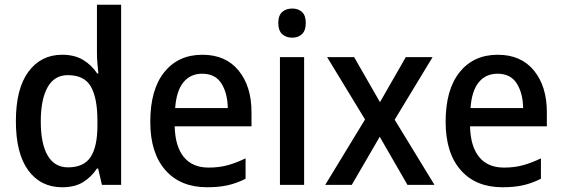

<svg xmlns="http://www.w3.org/2000/svg" viewBox="-20 -846 2371 810"><path d="M242 -56Q152 -56 99.5 -127Q47 -198 47 -335Q47 -472 100 -543.5Q153 -615 242 -615Q295 -615 331 -593Q367 -571 390 -536H395Q393 -554 391 -578Q389 -602 389 -621V-826H491V-66H410L394 -135H389Q366 -100 331 -78Q296 -56 242 -56ZM267 -140Q334 -140 362.5 -184Q391 -228 391 -316V-337Q391 -432 363.5 -480.5Q336 -529 266 -529Q209 -529 180.5 -477.5Q152 -426 152 -334Q152 -240 181 -190Q210 -140 267 -140Z M834 -615Q932 -615 986.5 -548.5Q1041 -482 1041 -373V-313H717Q719 -228 755.5 -183.5Q792 -139 860 -139Q904 -139 940.5 -149Q977 -159 1016 -178V-92Q979 -73 941 -64.5Q903 -56 854 -56Q741 -56 677.5 -128.5Q614 -201 614 -332Q614 -468 673 -541.5Q732 -615 834 -615ZM833 -535Q783 -535 753.5 -498.5Q724 -462 719 -390H941Q940 -453 914 -494Q888 -535 833 -535Z M1213 -810Q1238 -810 1254 -795.5Q1270 -781 1270 -749Q1270 -717 1254 -702Q1238 -687 1213 -687Q1187 -687 1170.5 -702Q1154 -717 1154 -749Q1154 -781 1170.5 -795.5Q1187 -810 1213 -810ZM1263 -605V-66H1161V-605Z M1520 -342 1360 -605H1474L1583 -415L1692 -605H1805L1645 -341L1813 -66H1699L1582 -269L1464 -66H1352Z M2080 -615Q2178 -615 2232.5 -548.5Q2287 -482 2287 -373V-313H1963Q1965 -228 2001.5 -183.5Q2038 -139 2106 -139Q2150 -139 2186.5 -149Q2223 -159 2262 -178V-92Q2225 -73 2187 -64.5Q2149 -56 2100 -56Q1987 -56 1923.5 -128.5Q1860 -201 1860 -332Q1860 -468 1919 -541.5Q1978 -615 2080 -615ZM2079 -535Q2029 -535 1999.5 -498.5Q1970 -462 1965 -390H2187Q2186 -453 2160 -494Q2134 -535 2079 -535Z"/></svg>

Font: Noto Sans Malayalam UI SemiCondensed Medium
Style: Regular
Weight: 500
Width: 4
Designer: Jelle Bosma - Monotype Design Team
Foundry: Monotype Imaging Inc.
Version: Version 2.104; ttfautohint (v1.8.4.7-5d5b)